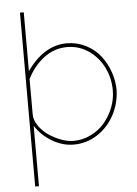

<svg xmlns="http://www.w3.org/2000/svg" viewBox="-61 -756 724 1015"><g transform="rotate(-5 301.5 -248.5)"><path d="M307.1 9.8Q247.1 9.8 191.4 -23.7Q135.7 -57.1 104 -107.9V212.9H84V-710H104V-397.9Q195.3 -526.9 315.9 -526.9Q370.6 -526.9 417.2 -502.9Q463.9 -479 493.9 -440.2Q523.9 -401.4 540.5 -353.8Q557.1 -306.2 557.1 -257.8Q555.2 -187.5 522.7 -126.2Q490.2 -64.9 432.9 -27.6Q375.5 9.8 307.1 9.8ZM315.9 -506.8Q246.1 -506.8 191.2 -463.9Q136.2 -420.9 104 -356V-168.9Q104 -138.7 124.3 -108.6Q144.5 -78.6 175 -57.4Q205.6 -36.1 241.2 -22.9Q276.9 -9.8 307.1 -9.8Q356 -9.8 399.4 -31.2Q442.9 -52.7 472.7 -87.6Q502.4 -122.6 519.8 -167.2Q537.1 -211.9 537.1 -257.8Q537.1 -322.3 509.5 -378.9Q481.9 -435.5 430.7 -471.2Q379.4 -506.8 315.9 -506.8Z"/></g></svg>

Font: Rawline Thin
Style: Regular
Weight: 250
Designer: Matt McInerney, Pablo Impallari, Rodrigo Fuenzalida
Foundry: Matt McInerney, Pablo Impallari, Rodrigo Fuenzalida
Version: Version 4.020;PS 004.020;hotconv 1.0.88;makeotf.lib2.5.64775